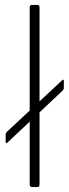

<svg xmlns="http://www.w3.org/2000/svg" viewBox="-20 -762 282 782"><path d="M240 -403Q240 -398 234 -392L10 -181Q6 -178 4.5 -180Q3 -182 3 -186V-215Q3 -220 8 -225L233 -435Q240 -441 240 -433ZM141 -12Q141 -5 139 -2.5Q137 0 129 0H112Q101 0 101 -10V-732Q101 -742 110 -742H132Q141 -742 141 -732Z"/></svg>

Font: Libre Franklin Thin Thin
Style: Regular
Weight: 250
Version: Version 3.000